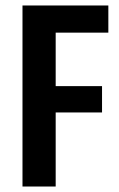

<svg xmlns="http://www.w3.org/2000/svg" viewBox="-20 -680 433 700"><path d="M62 0V-660H375V-561H183V-366H352V-270H183V0Z"/></svg>

Font: Bricolage Grotesque 12pt Condensed SemiBold
Style: Regular
Weight: 600
Width: 3
Designer: Mathieu Triay
Foundry: Atelier Triay
Version: Version 1.001; ttfautohint (v1.8.4.7-5d5b);gftools[0.9.33.de